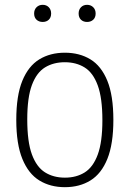

<svg xmlns="http://www.w3.org/2000/svg" viewBox="-20 -767 538 796"><path d="M249 9Q188.5 9 143.2 -18.8Q98 -46.5 72.8 -108Q47.5 -169.5 47.5 -270Q47.5 -370.5 72.5 -431.8Q97.5 -493 142.8 -520.8Q188 -548.5 249 -548.5Q309.5 -548.5 354.8 -521Q400 -493.5 425 -432.2Q450 -371 450 -270Q450 -170 425.2 -108.5Q400.5 -47 355.2 -19Q310 9 249 9ZM249 -30.5Q296.5 -30.5 331.2 -52.2Q366 -74 385.2 -126Q404.5 -178 404.5 -268.5Q404.5 -360.5 385.2 -413Q366 -465.5 331 -487.2Q296 -509 249 -509Q201.5 -509 166.5 -487.5Q131.5 -466 112.2 -414.2Q93 -362.5 93 -272Q93 -179.5 112.2 -127Q131.5 -74.5 166.5 -52.5Q201.5 -30.5 249 -30.5ZM341 -676Q325.5 -676 315.8 -685.2Q306 -694.5 306 -711Q306 -727 315.8 -737Q325.5 -747 341 -747Q356.5 -747 366.5 -737Q376.5 -727 376.5 -711Q376.5 -694.5 366.5 -685.2Q356.5 -676 341 -676ZM157 -676Q141.5 -676 131.5 -685.2Q121.5 -694.5 121.5 -711Q121.5 -727 131.5 -737Q141.5 -747 157 -747Q172.5 -747 182.2 -737Q192 -727 192 -711Q192 -694.5 182.2 -685.2Q172.5 -676 157 -676Z"/></svg>

Font: Encode Sans Semi Condensed ExtraLight
Style: Regular
Weight: 200
Width: 4
Designer: Multiple Designers
Foundry: Impallari Type
Version: Version 3.000; ttfautohint (v1.8.3) -l 8 -r 50 -G 200 -x 14 